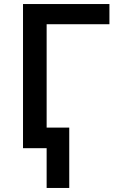

<svg xmlns="http://www.w3.org/2000/svg" viewBox="-20 -734 584 951"><path d="M211 0V197H323V-102H211V-614H522V-714H94V0Z"/></svg>

Font: OpenSansMMV
Style: Semibold
Weight: 600
Designer: Steve Matteson
Foundry: Ascender Corporation
Version: Version 6.000